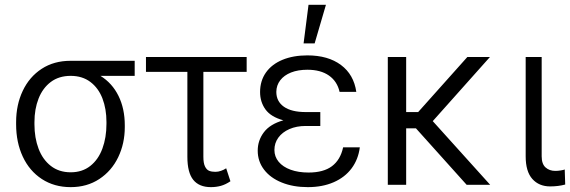

<svg xmlns="http://www.w3.org/2000/svg" viewBox="-20 -767 2366 797"><path d="M272.5 -514.6H539.1V-452.1H397Q445.8 -421.9 471.9 -368.9Q498 -315.9 498 -247.1V-239.3Q498 -171.4 470.7 -114.5Q443.4 -57.6 392.3 -23.9Q341.3 9.8 273.4 9.8Q205.1 9.8 153.6 -23.9Q102.1 -57.6 74.5 -116.9Q46.9 -176.3 46.9 -251V-259.8Q46.9 -332 74.5 -390.1Q102.1 -448.2 153.1 -481.4Q204.1 -514.6 272.5 -514.6ZM273.4 -51.8Q321.3 -51.8 354.7 -78.1Q388.2 -104.5 405 -150.1Q421.9 -195.8 421.9 -252.9V-260.7Q421.9 -314.9 405.3 -358.2Q388.7 -401.4 355.2 -426.8Q321.8 -452.1 273.4 -452.1Q224.6 -452.1 190.9 -426.8Q157.2 -401.4 140.1 -357.9Q123 -314.5 123 -259.8V-251Q123 -194.8 140.1 -149.7Q157.2 -104.5 191.2 -78.1Q225.1 -51.8 273.4 -51.8Z M1003.9 -468.8H824.2V-116.2Q824.2 -89.4 831.1 -75.7Q837.9 -62 848.4 -57.9Q858.9 -53.7 874 -53.7Q885.7 -53.7 897.5 -57.9Q909.2 -62 918.9 -68.4L936.5 -14.6Q916.5 -1 897 4.4Q877.4 9.8 855.5 9.8Q806.6 9.8 782.2 -20.5Q757.8 -50.8 757.8 -116.2V-468.8H585.9V-530.3H1003.9Z M1156.2 -267.6Q1104.5 -281.7 1082 -312.7Q1059.6 -343.8 1059.6 -384.8Q1059.6 -431.6 1084 -466.1Q1108.4 -500.5 1152.8 -518.8Q1197.3 -537.1 1255.9 -537.1Q1341.8 -537.1 1395.3 -497.3Q1448.7 -457.5 1459 -385.7H1389.6Q1379.9 -429.2 1345.5 -453.4Q1311 -477.5 1255.9 -477.5Q1217.3 -477.5 1188.2 -466.1Q1159.2 -454.6 1143.3 -433.8Q1127.4 -413.1 1127 -385.7Q1127 -346.2 1158.4 -324Q1189.9 -301.8 1249 -301.8H1309.6V-244.1H1249Q1210.9 -244.1 1181.4 -231.2Q1151.9 -218.3 1135.5 -195.8Q1119.1 -173.3 1119.1 -144.5Q1119.1 -116.7 1136.7 -95.5Q1154.3 -74.2 1186.3 -62.5Q1218.3 -50.8 1260.7 -50.8Q1322.8 -50.8 1357.9 -77.1Q1393.1 -103.5 1404.3 -155.3H1473.6Q1467.3 -105.5 1439.5 -68.1Q1411.6 -30.8 1365 -10.5Q1318.4 9.8 1257.8 9.8Q1196.8 9.8 1149.7 -9.3Q1102.5 -28.3 1076.2 -62.7Q1049.8 -97.2 1049.8 -141.6Q1049.8 -184.1 1075.4 -218Q1101.1 -252 1156.2 -267.6ZM1260.7 -747.1H1333L1286.1 -586.9H1240.2Z M1666 -301.8H1715.8L1919.9 -530.3H2013.7L1776.4 -264.2L2014.6 0H1917L1706.5 -234.4H1666V0H1589.8V-530.3H1666Z M2228.5 -530.3V-118.2Q2228.5 -86.4 2244.6 -72Q2260.7 -57.6 2285.2 -57.6Q2296.4 -57.6 2308.1 -59.6Q2319.8 -61.5 2324.2 -63.5L2326.2 -1Q2297.4 6.8 2263.7 6.8Q2217.3 6.8 2189.7 -24.2Q2162.1 -55.2 2162.1 -118.2V-530.3Z"/></svg>

Font: Pretendard Light
Style: Regular
Weight: 300
Designer: Base glyphs from Inter by Rasmus Andersson; Hangeul glyphs from Noto Sans CJK(Source Han Sans) by Jang Soo-young and Kan
Foundry: Kil Hyung-jin
Version: Version 1.309